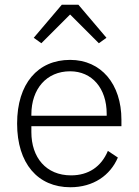

<svg xmlns="http://www.w3.org/2000/svg" viewBox="-20 -776 583 808"><path d="M240 -756 122 -617 154 -594 275 -715 396 -594 428 -617 310 -756ZM276 12C373 12 444 -38 476 -113L434 -141C406 -74 352 -38 279 -38C174 -38 112 -113 112 -220V-245H491V-272C491 -422 406 -524 275 -524C139 -524 52 -424 52 -256C52 -88 139 12 276 12ZM275 -476C367 -476 429 -405 429 -297V-289H112V-294C112 -402 176 -476 275 -476Z"/></svg>

Font: IBM Plex Thai Looped Light
Style: Regular
Weight: 300
Designer: Mike Abbink, Paul van der Laan, Pieter van Rosmalen, Ben Mitchell, Mark Frömberg
Foundry: Bold Monday
Version: Version 1.0